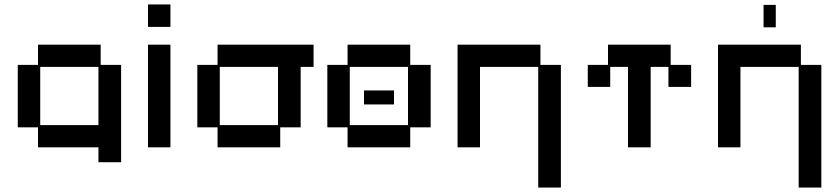

<svg xmlns="http://www.w3.org/2000/svg" viewBox="-20 -651 3777 864"><path d="M423 79V12H151V-78H60V-359H151V-450H433V-359H525V79ZM161 -88H423V-350H161Z M646 12V-450H747V12ZM646 -530V-631H747V-530Z M959 12V-78H868V-359H959V-450H1391V-350H1333V-78H1241V12ZM969 -88H1231V-350H969Z M1544 12V-78H1453V-359H1544V-450H1826V-359H1918V-78H1826V12ZM1554 -88H1816V-350H1554ZM1618 -181V-244H1753V-181Z M2402 193V-350H2140V12H2039V-450H2412V-359H2504V193Z M2806 12V-350H2726V-260H2625V-359H2716V-450H2998V-359H3090V-260H2988V-350H2908V12Z M3574 193V-350H3312V12H3211V-450H3584V-359H3676V193ZM3416 -528V-629H3471V-528Z"/></svg>

Font: Pixelify Sans
Style: Regular
Weight: 400
Designer: Stefie Justprince
Foundry: Typecalism Foundryline
Version: Version 1.000;February 13, 2025;FontCreator 15.0.0.3015 64-b